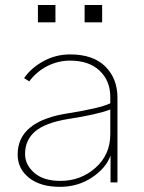

<svg xmlns="http://www.w3.org/2000/svg" viewBox="-20 -721 569 759"><path d="M79.1 -112.3Q79.1 -69.3 115.7 -37.6Q152.3 -5.9 218.8 -5.9Q298.8 -5.9 357.4 -57.6Q416 -109.4 416 -190.4V-288.1Q361.3 -267.6 252 -251Q160.2 -236.3 119.6 -202.1Q79.1 -168 79.1 -112.3ZM49.8 -110.4Q49.8 -243.2 251 -273.4Q374 -293 416 -312.5V-337.9Q416 -401.4 374 -441.4Q332 -481.4 256.8 -481.4Q210 -481.4 167.5 -460Q125 -438.5 95.7 -399.4L75.2 -412.1Q102.5 -452.1 151.4 -479Q200.2 -505.9 256.8 -505.9Q348.6 -505.9 396.5 -458Q444.3 -410.2 444.3 -335V0H417V-106.4Q399.4 -56.6 343.8 -19.5Q288.1 17.6 216.8 17.6Q139.6 17.6 94.7 -18.1Q49.8 -53.7 49.8 -110.4ZM129.9 -632.8V-701.2H199.2V-632.8ZM314.5 -632.8V-701.2H383.8V-632.8Z"/></svg>

Font: Gothic A1 Thin
Style: Regular
Weight: 250
Designer: HanYang I&C Co.,Ltd.
Foundry: HanYang I&C Co.,Ltd.
Version: Version 2.50